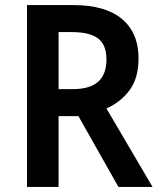

<svg xmlns="http://www.w3.org/2000/svg" viewBox="-20 -734 640 754"><path d="M86 0V-714H268Q394 -714 459 -659.5Q524 -605 524 -505Q524 -427 489 -380Q454 -333 398 -308L579 0H445L288 -278H210V0ZM265 -384Q333 -384 365.5 -413Q398 -442 398 -500Q398 -559 364.5 -583.5Q331 -608 262 -608H210V-384Z"/></svg>

Font: Noto Sans Mono SemiBold
Style: Regular
Weight: 600
Designer: Monotype Design Team
Foundry: Monotype Imaging Inc.
Version: Version 2.014; ttfautohint (v1.8.4.7-5d5b)